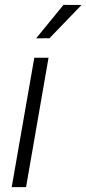

<svg xmlns="http://www.w3.org/2000/svg" viewBox="-20 -764 353 784"><path d="M27.8 0ZM86.4 0H27.8L120.1 -528.3H178.2ZM239.3 -744.1 313 -743.7 182.1 -607.9 127.4 -607.4Z"/></svg>

Font: Roboto Light
Style: Italic
Weight: 300
Italic angle: -12°
Designer: Google
Version: Version 2.134; 2016; ttfautohint (v1.6)